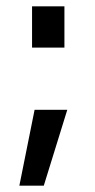

<svg xmlns="http://www.w3.org/2000/svg" viewBox="-20 -462 298 605"><path d="M81 -442H183V-312H81ZM89 -116H192L118 123H41Z"/></svg>

Font: sheba-seeBold
Style: Regular
Weight: 600
Designer: Mohamed Galeb, the designers
Foundry: Kief Type Foundry
Version: Version 2.010; ttfautohint (v1.5.33-1714) -l 8 -r 50 -G 200 